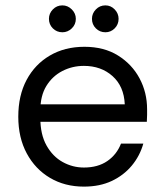

<svg xmlns="http://www.w3.org/2000/svg" viewBox="-20 -682 609 714"><path d="M292 12Q221 12 166 -20.5Q111 -53 79.5 -111.5Q48 -170 48 -248Q48 -327 79 -385Q110 -443 165.5 -475.5Q221 -508 294 -508Q367 -508 419 -475.5Q471 -443 499 -390.5Q527 -338 527 -276Q527 -266 527 -254.5Q527 -243 526 -229H111V-294H444Q441 -361 398.5 -399Q356 -437 292 -437Q249 -437 212 -418Q175 -399 152.5 -362.5Q130 -326 130 -271V-243Q130 -182 153 -141Q176 -100 213 -79.5Q250 -59 292 -59Q344 -59 379 -83Q414 -107 430 -148H513Q500 -102 470 -66Q440 -30 395.5 -9Q351 12 292 12ZM212 -562Q191 -562 176.5 -576.5Q162 -591 162 -612Q162 -632 176.5 -647Q191 -662 212 -662Q232 -662 247 -647Q262 -632 262 -612Q262 -591 247 -576.5Q232 -562 212 -562ZM372 -562Q351 -562 336.5 -576.5Q322 -591 322 -612Q322 -632 336.5 -647Q351 -662 372 -662Q392 -662 406.5 -647Q421 -632 421 -612Q421 -591 406.5 -576.5Q392 -562 372 -562Z"/></svg>

Font: DM Sans 24pt
Style: Regular
Weight: 400
Designer: Colophon Foundry, Jonny Pinhorn
Foundry: Colophon Foundry
Version: Version 4.004;gftools[0.9.30]